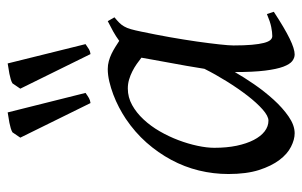

<svg xmlns="http://www.w3.org/2000/svg" viewBox="-161 -591 772 490"><g transform="rotate(-90 225.0 -346.0)"><path d="M294.4 -210.4Q297.9 -232.4 302 -256.1Q306.2 -279.8 310.3 -301.8Q314.5 -323.7 317.6 -342Q320.8 -360.4 322.8 -371.1Q315.4 -377 306.6 -383.1Q297.9 -389.2 287.8 -394.3Q277.8 -399.4 266.8 -402.6Q255.9 -405.8 244.1 -405.8Q221.7 -405.8 201.9 -394.8Q182.1 -383.8 165.3 -365.7Q148.4 -347.7 135 -324.5Q121.6 -301.3 112.3 -276.6Q103 -252 97.9 -228Q92.8 -204.1 92.8 -185.1Q92.8 -153.3 98.1 -127.9Q103.5 -102.5 112.8 -84.5Q122.1 -66.4 134.8 -56.6Q147.5 -46.9 162.1 -46.9Q173.8 -46.9 190.7 -61.8Q207.5 -76.7 225.8 -100.3Q244.1 -124 262.2 -153.1Q280.3 -182.1 294.4 -210.4ZM439.9 -33.2Q397.5 -5.4 371.3 7.3Q345.2 20 331.1 20Q322.3 20 314.2 13.9Q306.2 7.8 299.8 -9Q293.5 -25.9 289.8 -55.7Q286.1 -85.4 286.1 -132.8Q273.4 -110.4 255.1 -83.7Q236.8 -57.1 215.8 -33.9Q194.8 -10.7 172.6 4.6Q150.4 20 129.9 20Q113.8 20 95.5 10.7Q77.1 1.5 61.8 -18.8Q46.4 -39.1 36.1 -71Q25.9 -103 25.9 -148.9Q25.9 -187.5 34.9 -224.4Q43.9 -261.2 62 -294.9Q80.1 -328.6 106.2 -358.2Q132.3 -387.7 167 -411.1Q180.2 -419.9 196 -428.2Q211.9 -436.5 228.8 -442.9Q245.6 -449.2 262.2 -453.1Q278.8 -457 293.9 -457Q304.2 -457 314 -454.3Q323.7 -451.7 332.8 -447.3Q341.8 -442.9 350.1 -437.7Q358.4 -432.6 365.7 -427.7Q377 -436 389.6 -443.1Q402.3 -450.2 416 -457L425.8 -439.9Q417.5 -433.1 412.1 -427.7Q406.7 -422.4 402.6 -415.3Q398.4 -408.2 395.5 -397.9Q392.6 -387.7 389.2 -371.1Q381.8 -335.9 375.2 -299.1Q368.7 -262.2 364 -229.5Q359.4 -196.8 356.7 -171.9Q354 -147 354 -136.2Q354 -108.4 355.7 -89.4Q357.4 -70.3 360.4 -58.8Q363.3 -47.4 367.7 -42.2Q372.1 -37.1 377.9 -37.1Q387.7 -37.1 401.1 -39.8Q414.6 -42.5 434.1 -50.8ZM243.7 -680.2 257.3 -700.2Q261.2 -702.6 267.8 -704.6Q274.4 -706.5 281.7 -708Q289.1 -709.5 296.1 -710.4Q303.2 -711.4 308.1 -712.4L357.4 -513.7Q349.1 -507.8 344.2 -504.9Q339.4 -502 332 -501ZM118.7 -680.2 132.3 -700.2Q136.2 -702.6 142.8 -704.6Q149.4 -706.5 156.7 -708Q164.1 -709.5 171.1 -710.4Q178.2 -711.4 183.1 -712.4L232.9 -513.7Q224.6 -507.8 219.5 -504.9Q214.4 -502 207 -501Z"/></g></svg>

Font: Gentium Plus Eur
Style: Italic
Weight: 400
Italic angle: -8°
Designer: J. Victor Gaultney, Annie Olsen, Iska Routamaa, Becca Hirsbrunner
Foundry: SIL International
Version: Version 5.000